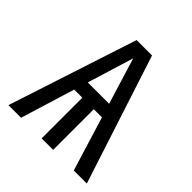

<svg xmlns="http://www.w3.org/2000/svg" viewBox="-184 -829 968 968"><g transform="rotate(45 300.0 -344.5)"><path d="M397 -290H339V0H257V-290H199L110 0H20L245 -689H355L579 0H486ZM374 -364 298 -612 222 -364Z"/></g></svg>

Font: FiraDG Mono
Style: Regular
Weight: 400
Designer: Carrois Corporate & Edenspiekermann AG
Foundry: Carrois Corporate GbR & Edenspiekermann AG
Version: Version 3.206